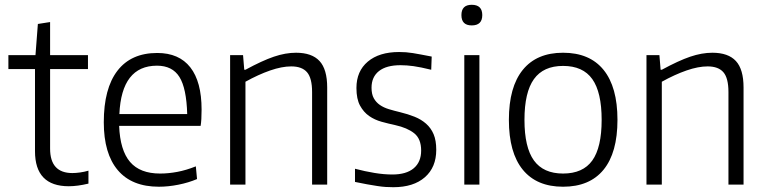

<svg xmlns="http://www.w3.org/2000/svg" viewBox="-20 -770 3194 801"><path d="M267 7Q126 7 126 -139V-482H15V-540H128L138 -670L189 -678V-540H347V-482H189V-150Q189 -48 282 -48Q296 -48 314 -50.5Q332 -53 349 -58V-4Q303 7 267 7Z M643 9Q530 9 471.5 -60Q413 -129 413 -260Q413 -401 470 -475Q527 -549 636 -549Q727 -549 774 -489Q821 -429 821 -313Q821 -268 817 -245H477Q481 -143 522.5 -94.5Q564 -46 648 -46Q683 -46 720 -53Q757 -60 797 -76L802 -23Q767 -8 724.5 0.5Q682 9 643 9ZM635 -496Q487 -496 478 -294H761Q758 -402 728.5 -449Q699 -496 635 -496Z M940 -540H994L999 -479H1004Q1074 -517 1122.5 -533.5Q1171 -550 1215 -550Q1281 -550 1313 -515.5Q1345 -481 1345 -405V0H1282V-386Q1282 -444 1261 -468.5Q1240 -493 1195 -493Q1156 -493 1107 -476Q1058 -459 1004 -429V0H940Z M1621 11Q1605 11 1589 10Q1573 9 1554 6Q1535 3 1512 -1Q1489 -5 1461 -11V-66Q1503 -55 1542.5 -48.5Q1582 -42 1617 -42Q1675 -42 1706 -68Q1737 -94 1737 -142Q1737 -191 1708 -214Q1679 -237 1629 -248Q1601 -254 1572 -262Q1543 -270 1520 -286Q1497 -302 1482 -329.5Q1467 -357 1467 -403Q1467 -473 1514.5 -513Q1562 -553 1645 -553Q1660 -553 1673.5 -552Q1687 -551 1702.5 -548.5Q1718 -546 1736.5 -542.5Q1755 -539 1781 -534L1779 -479Q1734 -490 1705.5 -494Q1677 -498 1651 -498Q1592 -498 1561 -473.5Q1530 -449 1530 -404Q1530 -377 1539.5 -360Q1549 -343 1565 -332Q1581 -321 1602.5 -314.5Q1624 -308 1649 -302Q1682 -294 1709.5 -283Q1737 -272 1757.5 -254Q1778 -236 1789 -210Q1800 -184 1800 -145Q1800 -72 1752.5 -30.5Q1705 11 1621 11Z M1948 -664Q1905 -664 1905 -707Q1905 -750 1948 -750Q1992 -750 1992 -707Q1992 -664 1948 -664ZM1917 -540H1980V0H1917Z M2329 9Q2219 9 2161 -62Q2103 -133 2103 -270Q2103 -407 2161 -478.5Q2219 -550 2329 -550Q2440 -550 2498 -478.5Q2556 -407 2556 -270Q2556 -133 2498 -62Q2440 9 2329 9ZM2329 -46Q2412 -46 2451 -100.5Q2490 -155 2490 -270Q2490 -385 2451 -440Q2412 -495 2329 -495Q2247 -495 2207.5 -440Q2168 -385 2168 -270Q2168 -155 2207.5 -100.5Q2247 -46 2329 -46Z M2677 -540H2731L2736 -479H2741Q2811 -517 2859.5 -533.5Q2908 -550 2952 -550Q3018 -550 3050 -515.5Q3082 -481 3082 -405V0H3019V-386Q3019 -444 2998 -468.5Q2977 -493 2932 -493Q2893 -493 2844 -476Q2795 -459 2741 -429V0H2677Z"/></svg>

Font: Encode Sans Narrow
Style: Light
Weight: 300
Designer: Pablo Impallari, Andres Torresi
Foundry: Pablo Impallari, Andres Torresi
Version: Version 1.000; ttfautohint (v1.00) -l 8 -r 50 -G 200 -x 14 -